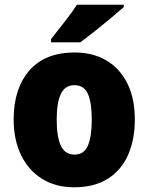

<svg xmlns="http://www.w3.org/2000/svg" viewBox="-20 -879 633 816"><path d="M553 -371Q553 -286 524.5 -221Q496 -156 438.5 -119.5Q381 -83 295 -83Q216 -83 158 -119.5Q100 -156 69 -221Q38 -286 38 -371Q38 -502 104.5 -579Q171 -656 298 -656Q373 -656 430.5 -623Q488 -590 520.5 -526Q553 -462 553 -371ZM221 -370Q221 -298 238.5 -260Q256 -222 297 -222Q337 -222 353.5 -260Q370 -298 370 -371Q370 -443 353.5 -480Q337 -517 296 -517Q257 -517 239 -480.5Q221 -444 221 -370ZM506 -849Q486 -831 452.5 -803Q419 -775 383 -746.5Q347 -718 321 -699H197V-713Q222 -745 254 -785.5Q286 -826 307 -859H506Z"/></svg>

Font: Noto Sans Telugu UI SemiCondensed Black
Style: Regular
Weight: 900
Width: 4
Designer: Jelle Bosma - Monotype Design Team
Foundry: Monotype Imaging Inc.
Version: Version 2.005; ttfautohint (v1.8.4.7-5d5b)